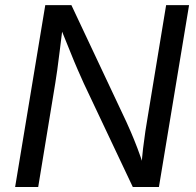

<svg xmlns="http://www.w3.org/2000/svg" viewBox="-20 -748 786 768"><path d="M40.5 0 161.1 -727.5H265.6L485.4 -260.7Q492.2 -246.1 503.9 -219Q515.6 -191.9 529.3 -156.2Q543 -120.6 555.7 -80.1L545.4 -77.1Q547.9 -116.7 552.2 -153.8Q556.6 -190.9 561.5 -223.1Q566.4 -255.4 570.3 -277.3L644.5 -727.5H736.3L615.7 0H511.2L314.9 -415Q303.7 -439.9 290.5 -470Q277.3 -500 260.5 -542.2Q243.7 -584.5 218.8 -645L231.9 -649.4Q224.6 -590.3 219 -545.2Q213.4 -500 209 -467.8Q204.6 -435.5 201.2 -416L132.8 0Z"/></svg>

Font: Inter 17pt
Style: Italic
Weight: 400
Italic angle: -9.3988°
Version: Version 4.001;git-66647c0bb